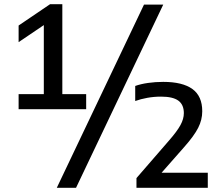

<svg xmlns="http://www.w3.org/2000/svg" viewBox="-20 -830 1052 918"><path d="M69 -308V-380H189.5V-710L69 -628.5V-708L219.5 -810H278V-380H392V-308ZM251.5 68 668.5 -808H760.5L343.5 68ZM632.5 68V21.5L788.5 -158.5Q826.5 -202 842.8 -231.8Q859 -261.5 859 -289Q859 -329.5 832.8 -348.8Q806.5 -368 750 -368Q716 -368 684.2 -362.2Q652.5 -356.5 626.5 -347V-419Q653 -428.5 688 -433.5Q723 -438.5 760.5 -438.5Q852.5 -438.5 899.8 -404.5Q947 -370.5 947 -298Q947 -257 927.5 -218.8Q908 -180.5 862.5 -129L752.5 -4H973.5V68Z"/></svg>

Font: Encode Sans SemiExpanded SemiExpanded Medium
Style: Regular
Weight: 500
Width: 6
Designer: Multiple Designers
Foundry: Impallari Type
Version: Version 3.000; ttfautohint (v1.8.3) -l 8 -r 50 -G 200 -x 14 